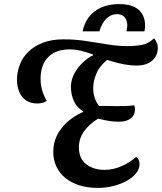

<svg xmlns="http://www.w3.org/2000/svg" viewBox="-20 -895 790 937"><path d="M456 22Q408 22 368 9.5Q328 -3 299.5 -26Q271 -49 255.5 -81.5Q240 -114 240 -154Q240 -195 256.5 -231Q273 -267 306 -297.5Q339 -328 388 -350Q357 -368 341.5 -400Q326 -432 326 -474Q327 -508 345 -540Q363 -572 393 -598Q423 -624 458 -634L521 -616Q472 -582 454 -543.5Q436 -505 435 -471Q434 -444 441 -421Q448 -398 463 -378Q471 -378 486.5 -378Q502 -378 519.5 -377.5Q537 -377 549 -377Q563 -377 588.5 -377.5Q614 -378 635 -381Q637 -376 638 -371.5Q639 -367 639 -361Q639 -334 618.5 -317.5Q598 -301 561 -301Q537 -301 514 -304.5Q491 -308 459 -316Q412 -287 388.5 -252Q365 -217 365 -176Q365 -121 401 -93.5Q437 -66 489 -66Q532 -66 573 -84Q614 -102 644 -129Q653 -124 657 -114.5Q661 -105 661 -94Q661 -71 644.5 -50Q628 -29 599.5 -13Q571 3 534 12.5Q497 22 456 22ZM161 -390Q130 -390 108 -404.5Q86 -419 74.5 -445.5Q63 -472 63 -507Q63 -542 76 -577.5Q89 -613 117 -641Q145 -669 188 -686Q231 -703 290 -703Q346 -703 399 -695Q452 -687 503 -678.5Q554 -670 602 -670Q641 -670 672.5 -676Q704 -682 732 -708Q740 -699 745.5 -685.5Q751 -672 750 -659Q750 -639 739.5 -619.5Q729 -600 705.5 -587.5Q682 -575 645 -575Q618 -575 585.5 -581Q553 -587 516 -598.5Q479 -610 436 -625L434 -629Q404 -640 376 -647Q348 -654 320 -654Q252 -654 215 -616Q178 -578 178 -510Q178 -482 185.5 -455Q193 -428 208 -403Q199 -396 187.5 -393Q176 -390 161 -390ZM383 -742Q391 -782 414.5 -812.5Q438 -843 475.5 -859Q513 -875 561 -875Q626 -875 657 -847Q688 -819 688 -770Q688 -757 685 -742H597Q599 -753 600 -759Q601 -765 601 -772Q601 -788 595 -800.5Q589 -813 578 -819.5Q567 -826 551 -826Q528 -826 510 -813Q492 -800 481 -780.5Q470 -761 465 -742Z"/></svg>

Font: Sansita Swashed Light
Style: Regular
Weight: 400
Version: Version 1.003